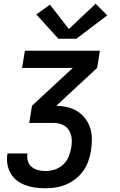

<svg xmlns="http://www.w3.org/2000/svg" viewBox="-20 -791 640 1026"><path d="M224 215Q196 215 169 211.5Q142 208 117 199Q92 190 71 174Q50 158 37 135.5Q24 113 19.5 86Q15 59 20 31Q20 31 20 30.5Q20 30 20 29H127Q127 29 127 29.5Q127 30 127 30Q123 51 129 70Q135 89 149.5 101Q164 113 184 118Q204 123 224 123Q248 123 272.5 115Q297 107 316.5 89.5Q336 72 346 48.5Q356 25 360 1Q365 -24 363 -49Q361 -74 349 -94Q337 -114 315 -124Q293 -134 268 -134H136L151 -226L369 -428H98L113 -520H514L499 -428L281 -226Q312 -225 341 -218Q370 -211 394.5 -195.5Q419 -180 436.5 -156.5Q454 -133 462.5 -105Q471 -77 471 -46Q471 -15 466 16Q461 44 451.5 71Q442 98 425 122Q408 146 384.5 164.5Q361 183 334 194.5Q307 206 279 210.5Q251 215 224 215ZM388 -584H292L174 -714L247 -766L348 -636L491 -771L553 -709Z"/></svg>

Font: Iosevka SS04 SmBd Ex Obl
Style: Regular
Weight: 600
Width: 7
Italic angle: -9°
Monospace: yes
Designer: Belleve Invis
Foundry: Belleve Invis
Version: Version 19.0.0; ttfautohint (v1.8.4)